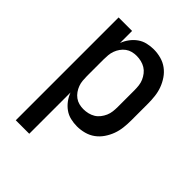

<svg xmlns="http://www.w3.org/2000/svg" viewBox="-214 -655 977 977"><g transform="rotate(45 275.0 -166.0)"><path d="M73 210V-530H170V-443Q178 -465 192.5 -484.5Q207 -504 226 -517.5Q245 -531 268 -536.5Q291 -542 315 -542Q341 -542 367 -535Q393 -528 414 -512.5Q435 -497 450 -475Q465 -453 474 -428.5Q483 -404 486 -377.5Q489 -351 489 -325V-205Q489 -179 486 -152.5Q483 -126 474 -101.5Q465 -77 450 -55Q435 -33 414 -17.5Q393 -2 367 5Q341 12 315 12Q291 12 268 6.5Q245 1 226 -12.5Q207 -26 192.5 -45.5Q178 -65 170 -87V210ZM276 -73Q293 -73 309.5 -77Q326 -81 340 -89.5Q354 -98 364.5 -111.5Q375 -125 381.5 -140Q388 -155 390 -171.5Q392 -188 392 -205V-325Q392 -342 390 -358.5Q388 -375 381.5 -390Q375 -405 364.5 -418.5Q354 -432 340 -440.5Q326 -449 309.5 -453Q293 -457 276 -457Q260 -457 244.5 -453Q229 -449 216 -439.5Q203 -430 193.5 -416.5Q184 -403 178.5 -388Q173 -373 171.5 -357Q170 -341 170 -325V-205Q170 -189 171.5 -173Q173 -157 178.5 -142Q184 -127 193.5 -113.5Q203 -100 216 -90.5Q229 -81 244.5 -77Q260 -73 276 -73Z"/></g></svg>

Font: Lode Dark
Style: Bold
Weight: 700
Monospace: yes
Designer: Belleve Invis
Foundry: Belleve Invis
Version: Version 29.2.0; ttfautohint (v1.8.3)